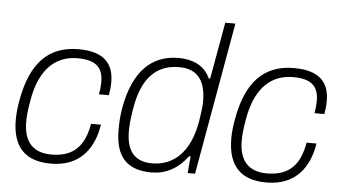

<svg xmlns="http://www.w3.org/2000/svg" viewBox="-51 -809 1609 907"><g transform="rotate(5 753.5 -355.5)"><path d="M219 12C362 12 422 -84 439 -192H392C375 -93 329 -31 218 -31C137 -31 86 -73 86 -175C86 -197 87 -221 97 -278C125 -443 212 -495 301 -495C387 -495 423 -464 423 -392C423 -375 421 -355 417 -334H464C468 -356 470 -377 470 -396C470 -481 427 -538 303 -538C159 -538 76 -450 45 -271C39 -238 36 -208 36 -181C36 -46 102 12 219 12Z M696 12C762 12 820 -17 867 -80H874L867 0H902L1030 -723H982L934 -454H927C900 -517 838 -538 777 -538C650 -538 563 -456 532 -278C525 -239 524 -205 524 -175C524 -43 584 12 696 12ZM695 -31C622 -31 573 -69 573 -172C573 -195 574 -222 584 -282C609 -434 681 -495 784 -495C838 -495 910 -475 910 -345C910 -322 907 -296 899 -246C875 -107 802 -31 695 -31Z M1241 12C1384 12 1444 -84 1461 -192H1414C1397 -93 1351 -31 1240 -31C1159 -31 1108 -73 1108 -175C1108 -197 1109 -221 1119 -278C1147 -443 1234 -495 1323 -495C1409 -495 1445 -464 1445 -392C1445 -375 1443 -355 1439 -334H1486C1490 -356 1492 -377 1492 -396C1492 -481 1449 -538 1325 -538C1181 -538 1098 -450 1067 -271C1061 -238 1058 -208 1058 -181C1058 -46 1124 12 1241 12Z"/></g></svg>

Font: Archivo Thin
Style: Italic
Weight: 100
Italic angle: -10°
Designer: Hector Gatti
Foundry: Omnibus-Type
Version: Version 2.001